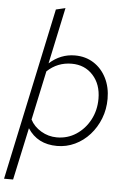

<svg xmlns="http://www.w3.org/2000/svg" viewBox="-78 -782 695 1036"><g transform="rotate(5 269.5 -264.0)"><path d="M-16 209 183 -725 234 -737 169 -432Q230 -487 308 -487Q365 -487 409 -459Q453 -431 478 -381.5Q503 -332 503 -269Q503 -212 483.5 -162Q464 -112 429.5 -73.5Q395 -35 349.5 -13.5Q304 8 253 8Q147 8 94 -74L33 209ZM294 -441Q217 -441 161 -388L104 -122Q123 -85 162.5 -61.5Q202 -38 248 -38Q306 -38 352.5 -68.5Q399 -99 426.5 -150.5Q454 -202 454 -265Q454 -343 409.5 -392Q365 -441 294 -441Z"/></g></svg>

Font: Red Hat Text VF
Style: Italic
Weight: 300
Italic angle: -12°
Designer: Pentagram, MCKL
Foundry: Pentagram, MCKL
Version: Version 1.023